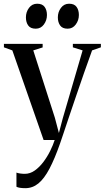

<svg xmlns="http://www.w3.org/2000/svg" viewBox="-32 -732 547 1004"><path d="M100.5 252Q84 252 72 250Q60 248 54 244.5V170.5Q61 173.5 73.2 175.2Q85.5 177 97.5 177Q125.5 177 150 159.5Q174.5 142 195 114.8Q215.5 87.5 230.5 57Q245.5 26.5 254 0H196L32.5 -468.5L-11.5 -484.5V-502.5H191V-484L142 -468.5L255 -116L276 -36.5L296 -112.5L400 -468.5L349 -484.5V-502.5H495.5V-484.5L449.5 -468.5Q429 -412 407.2 -349.8Q385.5 -287.5 365 -227.2Q344.5 -167 327.2 -115.8Q310 -64.5 298.2 -29.2Q286.5 6 282.5 17Q254 98.5 226.5 150.5Q199 202.5 168.8 227.2Q138.5 252 100.5 252ZM154.5 -582Q127.5 -582 115.5 -598.8Q103.5 -615.5 103.5 -641Q103.5 -669.5 119.8 -691Q136 -712.5 162 -712.5H163Q189.5 -712.5 201.5 -695.8Q213.5 -679 213.5 -653.5Q213.5 -626 197.5 -604Q181.5 -582 155 -582ZM321 -582Q294.5 -582 282.5 -598.8Q270.5 -615.5 270.5 -641Q270.5 -669.5 286.8 -691Q303 -712.5 329 -712.5H330Q356.5 -712.5 368.5 -695.8Q380.5 -679 380.5 -653.5Q380.5 -626 364.2 -604Q348 -582 322 -582Z"/></svg>

Font: Merriweather 144pt
Style: Regular
Weight: 400
Version: Version 2.100